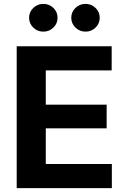

<svg xmlns="http://www.w3.org/2000/svg" viewBox="-20 -965 647 985"><path d="M65.7 0V-727.5H552.9V-603.8H214.9V-428.2H527.1V-306.7H214.9V-123.7H553.8V0ZM418.7 -802.7Q388.5 -802.7 367 -823.6Q345.6 -844.6 345.6 -873.9Q345.6 -903.5 367 -924.2Q388.5 -945 418.7 -945Q449 -945 470.3 -924.2Q491.6 -903.5 491.6 -874Q491.6 -844.5 470.3 -823.6Q449 -802.7 418.7 -802.7ZM202.4 -802.7Q172.1 -802.7 150.7 -823.6Q129.2 -844.6 129.2 -873.9Q129.2 -903.5 150.7 -924.2Q172.1 -945 202.4 -945Q232.6 -945 254 -924.2Q275.3 -903.5 275.3 -874Q275.3 -844.5 254 -823.6Q232.6 -802.7 202.4 -802.7Z"/></svg>

Font: Adwaita Sans
Style: Regular
Weight: 400
Designer: Rasmus Andersson
Foundry: rsms
Version: Version 4.001;git-9221beed3